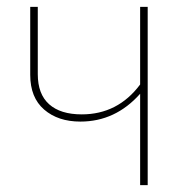

<svg xmlns="http://www.w3.org/2000/svg" viewBox="-20 -539 568 559"><path d="M410 -519V0H388V-266Q316 -185 214 -185Q149 -185 108.5 -220Q68 -255 68 -321V-519H90V-323Q90 -265 123 -235.5Q156 -206 218 -206Q323 -206 388 -293V-519Z"/></svg>

Font: FiraSans
Style: Regular
Weight: 150
Designer: Carrois Corporate & Edenspiekermann AG
Foundry: Carrois Corporate GbR & Edenspiekermann AG
Version: Version 3.106;PS 003.106;hotconv 1.0.70;makeotf.lib2.5.58329